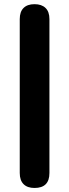

<svg xmlns="http://www.w3.org/2000/svg" viewBox="-20 -734 339 943"><path d="M149.5 189.2Q114.5 189.2 95.8 170.5Q77 151.8 77 115.8V-640Q77 -676.4 95.8 -694.9Q114.5 -713.5 149.5 -713.5Q184.5 -713.5 203.6 -694.9Q222.8 -676.4 222.8 -640V115.8Q222.8 189.2 149.5 189.2Z"/></svg>

Font: Nunito ExtraLight
Style: Regular
Weight: 200
Designer: Vernon Adams
Foundry: Vernon Adams
Version: Version 3.602;April 4, 2023;FontCreator 14.0.0.2856 64-bit